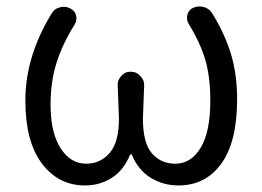

<svg xmlns="http://www.w3.org/2000/svg" viewBox="-20 -562 813 595"><path d="M243.2 12.7Q161.1 12.7 109.9 -55.2Q58.6 -123 58.6 -251Q58.6 -386.7 139.6 -519.5Q148.4 -535.2 165 -539.1Q171.9 -541 177.7 -541Q187.5 -541 197.3 -536.1Q211.9 -529.3 215.8 -514.2Q219.7 -499 210.9 -485.4Q173.8 -425.8 155.3 -367.7Q136.7 -309.6 136.7 -237.3Q136.7 -151.4 167.5 -103Q198.2 -54.7 247.1 -54.7Q291 -54.7 319.8 -87.9Q348.6 -121.1 348.6 -194.3L344.7 -299.8Q344.7 -314.5 355.5 -326.2Q367.2 -339.8 384.8 -339.8Q403.3 -339.8 415 -326.2Q426.8 -314.5 426.8 -298.8L422.9 -194.3Q422.9 -119.1 450.7 -86.9Q478.5 -54.7 523.4 -54.7Q572.3 -54.7 602.1 -104.5Q631.8 -154.3 631.8 -250Q631.8 -323.2 616.2 -376.5Q600.6 -429.7 564.5 -488.3Q556.6 -502 561 -517.1Q565.4 -532.2 579.1 -538.1Q588.9 -542 598.6 -542Q605.5 -542 612.3 -540Q628.9 -535.2 637.7 -520.5Q675.8 -459 695.3 -396Q714.8 -333 714.8 -253.9Q714.8 -123 666 -55.2Q617.2 12.7 533.2 12.7Q485.4 12.7 446.8 -11.2Q408.2 -35.2 388.7 -82Q387.7 -84 385.7 -84Q383.8 -84 382.8 -82Q363.3 -34.2 326.2 -10.7Q289.1 12.7 243.2 12.7Z"/></svg>

Font: Gen Jyuu Gothic Normal
Style: Regular
Weight: 300
Designer: [Source Han Sans]
Ryoko NISHIZUKA  (kana & ideographs); Paul D. Hunt (Latin, Greek & Cyrillic); Wenlong ZHANG  (bopomofo
Version: Version 1.002.20150607